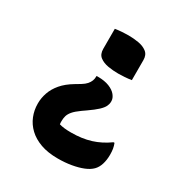

<svg xmlns="http://www.w3.org/2000/svg" viewBox="-170 -674 940 988"><g transform="rotate(30 300.0 -180.5)"><path d="M232 -540Q251 -543 272 -544.5Q293 -546 310 -546Q340 -546 370 -541Q400 -536 420 -520.5Q440 -505 440 -474V-355Q421 -352 400 -350.5Q379 -349 362 -349Q331 -349 301.5 -354Q272 -359 252 -374Q232 -389 232 -421ZM311 185Q252 185 209 169.5Q166 154 137.5 127Q109 100 95 65Q81 30 81 -8V-11Q81 -42 92 -74Q103 -106 128 -135.5Q153 -165 195 -190L225 -208Q243 -219 253 -230.5Q263 -242 267.5 -254Q272 -266 272 -280V-283H280Q320 -283 347.5 -272Q375 -261 389 -243.5Q403 -226 403 -209V-205Q403 -192 396.5 -178Q390 -164 371.5 -146.5Q353 -129 317 -104L294 -88Q266 -68 253 -52.5Q240 -37 236 -22.5Q232 -8 232 6Q232 12 232 17.5Q232 23 233 27Q246 31 263.5 33Q281 35 304 35Q368 35 419.5 19Q471 3 518 -31H524Q530 -16 532.5 -1Q535 14 535 34Q535 65 527 90.5Q519 116 503 132Q486 149 457.5 160.5Q429 172 391.5 178.5Q354 185 311 185Z"/></g></svg>

Font: Recursive Monospace Casual ExtraBold
Style: Regular
Weight: 800
Version: Version 1.047